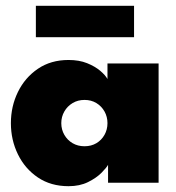

<svg xmlns="http://www.w3.org/2000/svg" viewBox="-20 -629 606 661"><path d="M352 0V-61.5Q347 -52 329.5 -34.2Q312 -16.5 283.2 -2.2Q254.5 12 216 12Q155 12 110.5 -18Q66 -48 41.8 -97.5Q17.5 -147 17.5 -205Q17.5 -263 41.8 -312.5Q66 -362 110.5 -392.2Q155 -422.5 216 -422.5Q252.5 -422.5 279.8 -411.5Q307 -400.5 324.8 -385.5Q342.5 -370.5 350 -357V-410.5H526V0ZM191 -205Q191 -183 201.5 -164.8Q212 -146.5 230 -136Q248 -125.5 271 -125.5Q294 -125.5 311.8 -136Q329.5 -146.5 339.8 -164.8Q350 -183 350 -205Q350 -227 339.8 -245.2Q329.5 -263.5 311.8 -274.2Q294 -285 271 -285Q248 -285 230 -274.2Q212 -263.5 201.5 -245.2Q191 -227 191 -205ZM103.5 -501V-609H441.5V-501Z"/></svg>

Font: League Spartan Thin ExtraBold
Style: Regular
Weight: 800
Version: Version 2.002